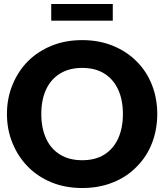

<svg xmlns="http://www.w3.org/2000/svg" viewBox="-20 -939 827 967"><path d="M394 8Q309 8 239.5 -20.5Q170 -49 120 -100Q71 -150 43 -218Q15 -286 15 -365Q15 -444 43 -512Q71 -580 120 -630Q170 -680 239.5 -708.5Q309 -737 394 -737Q479 -737 549.5 -708Q620 -679 669 -629Q719 -579 745.5 -511Q772 -443 772 -365Q772 -286 745.5 -218Q719 -150 669 -100Q620 -49 549.5 -20.5Q479 8 394 8ZM394 -132Q460 -132 505.5 -160.5Q551 -189 575 -241.5Q599 -294 599 -365Q599 -436 575 -488Q551 -540 505.5 -568.5Q460 -597 394 -597Q329 -597 282.5 -568.5Q236 -540 212 -488Q188 -436 188 -365Q188 -294 212 -241.5Q236 -189 282.5 -160.5Q329 -132 394 -132ZM238 -835V-919H548V-835Z"/></svg>

Font: Aleo Black
Style: Regular
Weight: 900
Designer: Alessio Laiso
Foundry: Alessio Laiso
Version: Version 2.001;gftools[0.9.29]